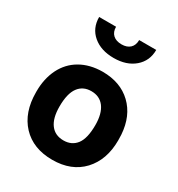

<svg xmlns="http://www.w3.org/2000/svg" viewBox="-179 -860 911 984"><g transform="rotate(30 276.5 -368.0)"><path d="M200.2 -359.9Q172.9 -323.2 172.9 -246.1Q172.9 -177.2 200.2 -141.1Q227.1 -105.5 276.9 -105.5Q325.2 -105.5 352.5 -140.6Q379.9 -176.3 379.9 -255.4Q379.9 -322.8 352.5 -359.9Q325.2 -396 275.9 -396Q227.1 -396 200.2 -359.9ZM32.2 -249.5V-255.4Q32.2 -329.6 61 -388.2Q90.3 -446.8 145 -478.5Q200.7 -510.7 275.9 -511.2Q381.8 -511.2 447 -449Q512.2 -386.7 519.5 -279.8L520.5 -246.1Q520.5 -130.9 455.1 -60.5Q389.6 9.3 276.9 9.3Q163.6 9.3 97.7 -60.5Q32.2 -130.4 32.2 -249.5ZM457.5 -745.1Q457.5 -680.2 410.9 -640.1Q364.3 -600.1 288.6 -600.1Q212.9 -600.1 166.3 -639.6Q119.6 -679.2 119.6 -745.1H219.7Q219.7 -714.4 238 -697.5Q256.3 -680.7 288.6 -680.7Q320.3 -680.7 338.4 -697.5Q356.4 -714.4 356.4 -745.1Z"/></g></svg>

Font: MAUL Bold
Style: Bold
Weight: 700
Designer: MAUL
Version: Version 1.0; 2020; ttfautohint (v1.8.3)